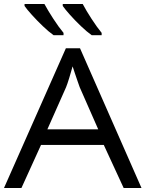

<svg xmlns="http://www.w3.org/2000/svg" viewBox="-20 -942 730 962"><path d="M689 0H599.6L500 -215.8H185.5L87.4 0H0L310.1 -700.2H380.9ZM472.2 -293.9 379.4 -504.9Q376.5 -512.7 369.4 -533.2Q362.3 -553.7 355 -575.4Q347.7 -597.2 343.8 -609.4Q335.4 -579.6 326.7 -550.8Q317.9 -522 311 -504.9L217.3 -293.9ZM294.4 -921.9H394.5Q411.6 -889.2 439 -847.2Q466.3 -805.2 489.3 -777.3V-765.6H439.5Q414.6 -783.2 385.3 -811.3Q356 -839.4 331.1 -867.2Q306.2 -895 294.4 -912.1ZM103 -921.9H202.6Q220.2 -889.2 247.6 -847.2Q274.9 -805.2 298.3 -777.3V-765.6H248.5Q223.6 -783.2 194.3 -811.3Q165 -839.4 139.9 -867.2Q114.7 -895 103 -912.1Z"/></svg>

Font: Lunasima
Style: Regular
Weight: 400
Designer: The DocRepair Project, Monotype Design Team
Foundry: Google
Version: Version 2.009